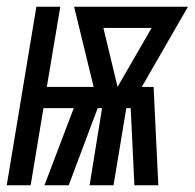

<svg xmlns="http://www.w3.org/2000/svg" viewBox="-45 -550 578 570"><path d="M-25 0 63 -530H134L94 -292H233L175 -530H513L376 -292H411L425 0H354L343 -229H330L292 0H221L258 -229H245L159 0H87L174 -229H84L46 0ZM304 -292 405 -467H262Z"/></svg>

Font: Iosevka Curly Medium Oblique
Style: Regular
Weight: 500
Italic angle: -9°
Monospace: yes
Designer: Belleve Invis
Foundry: Belleve Invis
Version: Version 11.1.0; ttfautohint (v1.8.3)